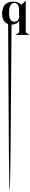

<svg xmlns="http://www.w3.org/2000/svg" viewBox="-20 -508 626 3977"><path d="M377 -65.4Q377 -67.4 377 -68.4Q376 -70.3 375 -70.3Q374 -71.3 373 -71.3Q372.1 -70.3 370.1 -68.4Q368.2 -65.4 364.3 -61.5Q360.4 -57.6 355.5 -51.8Q350.6 -45.9 342.8 -40Q335 -34.2 326.2 -27.3Q317.4 -21.5 305.7 -16.6Q294.9 -12.7 281.2 -7.8Q267.6 -2.9 252 -1Q236.3 1 218.8 1Q198.2 3448.2 180.7 3448.2Q180.7 3448.2 180.7 3448.2Q163.1 3445.3 148.4 -9.8Q133.8 -14.6 120.1 -22.5Q107.4 -29.3 96.7 -38.1Q85.9 -46.9 77.1 -57.6Q67.4 -67.4 60.5 -79.1Q52.7 -89.8 47.9 -101.6Q42 -114.3 37.1 -127Q33.2 -139.6 30.3 -152.3Q28.3 -165 26.4 -177.7Q24.4 -190.4 24.4 -202.1Q23.4 -214.8 23.4 -225.6Q23.4 -253.9 27.3 -279.3Q30.3 -305.7 37.1 -328.1Q43.9 -350.6 54.7 -370.1Q64.5 -389.6 78.1 -406.2Q92.8 -421.9 110.4 -434.6Q127 -446.3 148.4 -456.1Q168.9 -464.8 194.3 -469.7Q218.8 -473.6 246.1 -473.6Q261.7 -473.6 276.4 -472.7Q290 -471.7 302.7 -469.7Q314.5 -467.8 325.2 -464.8Q335.9 -462.9 346.7 -459Q356.4 -455.1 365.2 -450.2Q375 -445.3 383.8 -439.5Q391.6 -433.6 400.4 -427.7Q408.2 -420.9 417 -414.1Q418 -413.1 418.9 -412.1Q420.9 -412.1 420.9 -412.1Q421.9 -412.1 422.9 -412.1Q423.8 -412.1 426.8 -414.1Q429.7 -416 433.6 -418.9Q436.5 -421.9 441.4 -426.8Q446.3 -431.6 451.2 -435.5Q456.1 -440.4 461.9 -445.3Q467.8 -451.2 473.6 -456.1Q479.5 -461.9 484.4 -466.8Q489.3 -471.7 494.1 -476.6Q499 -481.4 502 -484.4Q502 -487.3 502.9 -487.3Q503.9 -488.3 504.9 -488.3Q505.9 -488.3 507.8 -487.3Q509.8 -487.3 510.7 -485.4Q512.7 -482.4 512.7 -479.5Q512.7 -453.1 512.7 -421.9Q512.7 -390.6 512.7 -371.1Q512.7 -337.9 512.7 -294.9Q512.7 -251 512.7 -203.1Q512.7 -114.3 512.7 -21.5Q512.7 70.3 512.7 131.8Q512.7 142.6 514.6 151.4Q516.6 159.2 521.5 165Q525.4 170.9 530.3 176.8Q535.2 181.6 541 185.5Q547.9 189.5 552.7 191.4Q558.6 193.4 563.5 195.3Q568.4 196.3 572.3 197.3Q576.2 198.2 578.1 199.2Q581.1 200.2 582 201.2Q584 201.2 584 202.1Q585 204.1 585.9 205.1Q585.9 205.1 585.9 206.1Q585.9 206.1 585 207Q585 209 585 210Q584 210.9 582 211.9Q581.1 212.9 579.1 213.9Q578.1 213.9 576.2 213.9Q510.7 213.9 437.5 213.9Q364.3 213.9 314.5 213.9Q312.5 213.9 310.5 213.9Q309.6 212.9 308.6 211.9Q306.6 211.9 306.6 210Q305.7 209 305.7 207Q305.7 206.1 305.7 205.1Q305.7 204.1 306.6 202.1Q306.6 201.2 308.6 200.2Q310.5 199.2 312.5 199.2Q314.5 199.2 318.4 198.2Q322.3 196.3 327.1 195.3Q333 193.4 337.9 191.4Q343.8 189.5 349.6 185.5Q355.5 181.6 360.4 176.8Q365.2 171.9 369.1 165Q374 159.2 376 151.4Q377.9 142.6 377.9 131.8Q377.9 83 377.9 27.3Q377 -28.3 377 -65.4ZM375 -308.6Q375 -314.5 375 -322.3Q374 -329.1 373 -336.9Q373 -344.7 371.1 -351.6Q369.1 -359.4 367.2 -367.2Q365.2 -374 362.3 -381.8Q360.4 -389.6 356.4 -396.5Q352.5 -403.3 347.7 -410.2Q343.8 -417 337.9 -421.9Q333 -426.8 326.2 -431.6Q320.3 -435.5 312.5 -439.5Q304.7 -442.4 295.9 -444.3Q288.1 -446.3 277.3 -446.3Q262.7 -446.3 250 -443.4Q238.3 -439.5 227.5 -431.6Q216.8 -423.8 208 -414.1Q200.2 -403.3 193.4 -389.6Q186.5 -377 181.6 -361.3Q177.7 -345.7 174.8 -328.1Q170.9 -309.6 169.9 -290Q168 -271.5 168 -251Q168 -245.1 168 -238.3Q168 -230.5 168 -220.7Q168 -210.9 168.9 -201.2Q169.9 -191.4 170.9 -180.7Q172.9 -169.9 174.8 -159.2Q177.7 -148.4 180.7 -137.7Q183.6 -127 187.5 -117.2Q192.4 -107.4 198.2 -98.6Q204.1 -89.8 211.9 -83Q219.7 -76.2 228.5 -69.3Q237.3 -63.5 249 -61.5Q259.8 -58.6 273.4 -58.6Q291 -58.6 303.7 -61.5Q317.4 -64.5 327.1 -70.3Q336.9 -77.1 345.7 -84Q353.5 -91.8 359.4 -100.6Q364.3 -109.4 368.2 -119.1Q372.1 -128.9 374 -138.7Q377 -148.4 377 -157.2Q377 -167 377 -174.8Q376 -208 376 -245.1Q375 -283.2 375 -308.6Z"/></svg>

Font: Mermaid
Style: Bold
Weight: 400
Designer: Scott Simpson
Version: Version 1.001